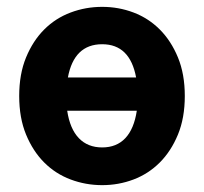

<svg xmlns="http://www.w3.org/2000/svg" viewBox="-20 -528 595 560"><path d="M278 12Q230 12 186 -4.5Q142 -21 109 -54Q76 -87 56 -135.5Q36 -184 36 -248Q36 -312 56 -360.5Q76 -409 109 -442Q142 -475 186 -491.5Q230 -508 278 -508Q326 -508 369.5 -491.5Q413 -475 446 -442Q479 -409 499 -360.5Q519 -312 519 -248Q519 -184 499 -135.5Q479 -87 446 -54Q413 -21 369.5 -4.5Q326 12 278 12ZM278 -399Q196 -399 178 -302H377Q359 -399 278 -399ZM278 -98Q320 -98 345.5 -125Q371 -152 379 -205H176Q184 -152 210 -125Q236 -98 278 -98Z"/></svg>

Font: Giro Regular
Style: Bold
Weight: 700
Designer: Paul D. Hunt
Foundry: Adobe Systems Incorporated
Version: Version 1.000;PS 1.0;hotconv 1.0.88;makeotf.lib2.5.647800